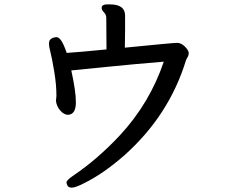

<svg xmlns="http://www.w3.org/2000/svg" viewBox="-20 -787 1040 878"><path d="M306 -465Q327 -370 327 -319.5Q327 -269 298 -263Q292 -262 291 -262Q273 -262 256 -281Q239 -300 236 -325Q236 -326 236 -327L238 -348V-351Q238 -401 227.5 -463Q217 -525 210.5 -549Q204 -573 204 -588.5Q204 -604 215 -610.5Q226 -617 239 -617Q261 -617 285 -545Q345 -549 467 -561L466 -705Q466 -720 455.5 -730.5Q445 -741 445 -750V-752Q445 -768 476 -767H482Q552 -767 552 -716V-652L551 -573V-569Q771 -591 790 -591Q809 -591 826 -573.5Q843 -556 843 -545Q843 -534 838.5 -527Q834 -520 831 -513Q754 -260 549 -77Q451 9 360 53Q324 71 309 71Q294 71 289 62.5Q284 54 284 47Q284 37 318 14Q426 -59 529 -169Q665 -316 729 -505Q595 -494 467 -481Q339 -468 306 -465Z"/></svg>

Font: LXGW ZhenKai
Style: Regular
Weight: 400
Designer: LXGW / Fontworks Inc.
Foundry: LXGW / Fontworks Inc.
Version: Version 0.800;June 8, 2025